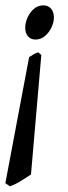

<svg xmlns="http://www.w3.org/2000/svg" viewBox="-42 -437 247 699"><path d="M108.4 -236.8 70.8 198.2Q57.1 207.5 34.2 221.7Q11.2 235.8 -5.9 241.2L-22.5 230L64 -229Q73.2 -234.9 80.1 -239Q86.9 -243.2 97.2 -246.6ZM49.8 -335.9Q49.8 -354 58.1 -372.8Q66.4 -391.6 81.3 -404.5Q96.2 -417.5 115.7 -417.5Q133.8 -417.5 144 -405.3Q154.3 -393.1 154.3 -373Q154.3 -356 145.5 -337.2Q136.7 -318.4 121.6 -305.7Q106.4 -293 87.4 -293Q69.8 -293 59.8 -304.9Q49.8 -316.9 49.8 -335.9Z"/></svg>

Font: Dai Banna SIL Light
Style: Italic
Weight: 300
Italic angle: -11°
Designer: Victor Gaultney
Foundry: SIL International
Version: Version 4.000